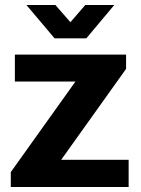

<svg xmlns="http://www.w3.org/2000/svg" viewBox="-20 -743 559 763"><path d="M85 -723.1H200.2L259.8 -654.8L318.8 -723.1H434.1L323.2 -590.8H196.8ZM22.9 0V-59.1L279.8 -418.9H39.1V-525.9H481V-469.2L223.1 -107.9H491.2V0Z"/></svg>

Font: Archivo
Style: Bold
Weight: 700
Designer: Hector Gatti
Foundry: Omnibus-Type
Version: Version 2.001